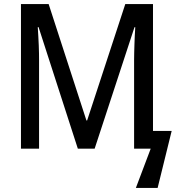

<svg xmlns="http://www.w3.org/2000/svg" viewBox="-20 -734 884 948"><path d="M364.3 0 170.4 -600.1H166.5Q168 -578.1 169.2 -554.9Q170.4 -531.7 171.4 -509.8Q172.4 -487.8 172.6 -468.8Q172.9 -449.7 172.9 -436.5V0H83.5V-713.9H220.2L406.7 -139.2H410.2L598.6 -713.9H735.4V-87.4H827.6L758.3 193.8H650.9L724.1 0H642.1V-438.5Q642.1 -453.6 642.6 -473.4Q643.1 -493.2 643.8 -514.9Q644.5 -536.6 645.5 -558.6Q646.5 -580.6 647.9 -599.6H644L447.3 0Z"/></svg>

Font: Open Sans SemiCondensed Medium
Style: Regular
Weight: 500
Width: 4
Designer: Monotype Design Team
Foundry: Monotype Imaging Inc.
Version: Version 3.000